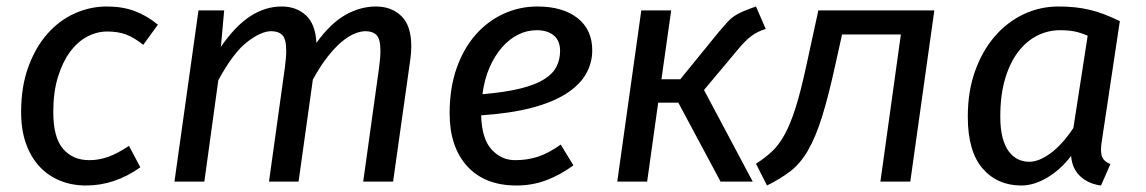

<svg xmlns="http://www.w3.org/2000/svg" viewBox="-20 -559 3529 591"><path d="M255 -66Q284 -66 312.5 -76Q341 -86 377 -110L412 -44Q333 12 245 12Q201 12 164.5 -3Q128 -18 101.5 -46.5Q75 -75 60 -117Q45 -159 45 -214Q45 -292 67 -352.5Q89 -413 125.5 -454.5Q162 -496 209.5 -517.5Q257 -539 309 -539Q357 -539 394.5 -525Q432 -511 466 -483L421 -421Q392 -444 367.5 -453Q343 -462 310 -462Q278 -462 248 -446Q218 -430 195 -398.5Q172 -367 158 -321Q144 -275 144 -214Q144 -136 174 -101Q204 -66 255 -66Z M609 0H517L591 -527H670L660 -415Q705 -480 751 -509.5Q797 -539 847 -539Q892 -539 921.5 -512Q951 -485 954 -427Q997 -487 1043 -513Q1089 -539 1137 -539Q1185 -539 1215.5 -509.5Q1246 -480 1246 -416Q1246 -397 1243 -376L1190 0H1098L1147 -352Q1149 -367 1150 -379.5Q1151 -392 1151 -403Q1151 -439 1139 -451Q1127 -463 1105 -463Q1090 -463 1071.5 -455.5Q1053 -448 1032 -430.5Q1011 -413 988.5 -384.5Q966 -356 943 -314L899 0H808L857 -352Q859 -367 860 -379.5Q861 -392 861 -403Q861 -439 849 -451Q837 -463 815 -463Q784 -463 741 -430Q698 -397 652 -312Z M1803 -404Q1803 -365 1783.5 -331Q1764 -297 1722.5 -270.5Q1681 -244 1616 -227Q1551 -210 1461 -204Q1463 -132 1493 -99Q1523 -66 1566 -66Q1603 -66 1635.5 -76.5Q1668 -87 1706 -114L1745 -50Q1704 -20 1661 -4Q1618 12 1570 12Q1472 12 1418 -47.5Q1364 -107 1364 -210Q1364 -288 1385.5 -349Q1407 -410 1444 -452Q1481 -494 1530 -516.5Q1579 -539 1634 -539Q1712 -539 1757.5 -503.5Q1803 -468 1803 -404ZM1632 -466Q1602 -466 1575 -452.5Q1548 -439 1525.5 -413.5Q1503 -388 1487 -351.5Q1471 -315 1465 -269Q1535 -275 1581.5 -286.5Q1628 -298 1655 -315Q1682 -332 1693 -354Q1704 -376 1704 -402Q1704 -434 1684.5 -450Q1665 -466 1632 -466Z M1880 0 1954 -527H2046L2016 -315H2074L2192 -460Q2207 -478 2218 -490Q2229 -502 2241 -510Q2253 -518 2268.5 -524.5Q2284 -531 2307 -539L2337 -470Q2311 -462 2292 -447.5Q2273 -433 2250 -405L2147 -282L2297 0H2198L2068 -243H2006L1972 0Z M2307 -55Q2335 -73 2356 -92.5Q2377 -112 2395 -144.5Q2413 -177 2429 -227.5Q2445 -278 2462 -357L2499 -527H2856L2782 0H2690L2753 -453H2572L2552 -363Q2530 -262 2510 -198.5Q2490 -135 2466.5 -95Q2443 -55 2413 -32Q2383 -9 2341 12Z M3372 -128Q3369 -110 3369 -99Q3369 -79 3376 -69.5Q3383 -60 3398 -54L3369 12Q3330 7 3305 -16.5Q3280 -40 3277 -79Q3244 -36 3203 -12Q3162 12 3124 12Q3050 12 3004.5 -40.5Q2959 -93 2959 -200Q2959 -278 2981.5 -340.5Q3004 -403 3042 -447Q3080 -491 3130.5 -515Q3181 -539 3238 -539Q3266 -539 3289 -536.5Q3312 -534 3333.5 -529Q3355 -524 3377.5 -515.5Q3400 -507 3427 -494ZM3148 -61Q3178 -61 3214 -87.5Q3250 -114 3284 -165L3328 -449Q3305 -459 3286.5 -462.5Q3268 -466 3243 -466Q3206 -466 3173 -449.5Q3140 -433 3114.5 -400Q3089 -367 3074 -317Q3059 -267 3059 -200Q3059 -162 3066 -135.5Q3073 -109 3085.5 -92.5Q3098 -76 3114 -68.5Q3130 -61 3148 -61Z"/></svg>

Font: Yekcdsyqcyvpieeyorgstswgcgt
Style: Regular
Weight: 400
Italic angle: -8°
Designer: Carrois Corporate & Edenspiekermann
Foundry: Carrois Corporate GbR & Edenspiekermann AG
Version: Version 2.001